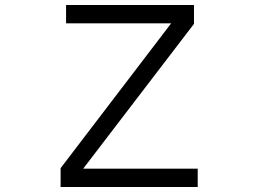

<svg xmlns="http://www.w3.org/2000/svg" viewBox="-20 -753 1040 773"><path d="M776 -74V0H224V-76L669 -659H246V-733H761V-657L315 -74Z"/></svg>

Font: IBM Plex Sans JP
Style: Regular
Weight: 400
Designer: Mike Abbink; Paul van der Laan; Pieter van Rosmalen; Wujin Sim; Yejin Wi; Jinhee Kim; Boomi Park; Yona Kim; Kichan Ma
Foundry: Sandoll Inc.
Version: Version 1.001